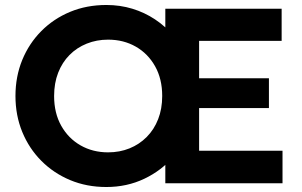

<svg xmlns="http://www.w3.org/2000/svg" viewBox="-20 -735 1212 770"><path d="M406.5 15Q327.5 15 261.2 -12.8Q195 -40.5 145.8 -90Q96.5 -139.5 69.2 -206Q42 -272.5 42 -350Q42 -428 69.2 -494.5Q96.5 -561 145.8 -610.5Q195 -660 261.2 -687.5Q327.5 -715 406.5 -715Q461.5 -715 510.8 -700Q560 -685 601.8 -657.2Q643.5 -629.5 675.5 -591.5L643 -552.5V-700H1109.5V-571H778.5V-421H1058.5V-301.5H778.5V-130.5H1113V0H643V-146.5L675.5 -107Q628 -51 558.5 -18Q489 15 406.5 15ZM413.5 -124Q460 -124 499.5 -140Q539 -156 568.5 -185.8Q598 -215.5 614.2 -257Q630.5 -298.5 630.5 -350Q630.5 -418.5 602 -469.2Q573.5 -520 524.5 -548Q475.5 -576 413.5 -576Q367.5 -576 327.8 -560Q288 -544 258.8 -514.5Q229.5 -485 213.2 -443.2Q197 -401.5 197 -350Q197 -281.5 225.5 -230.8Q254 -180 303 -152Q352 -124 413.5 -124Z"/></svg>

Font: Geologica Roman SemiBold
Style: Regular
Weight: 600
Designer: Sindre Bremnes, Frode Helland
Foundry: Monokrom Skriftforlag AS
Version: Version 1.010;gftools[0.9.28]